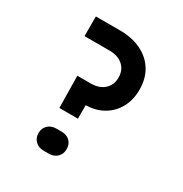

<svg xmlns="http://www.w3.org/2000/svg" viewBox="-171 -858 942 991"><g transform="rotate(30 300.0 -362.5)"><path d="M188.4 -226.7 185.5 -417.2H264.8Q315.3 -417.2 344.9 -443.9Q374.5 -470.6 374.5 -515Q374.5 -560 344.6 -586.4Q314.7 -612.8 263.8 -612.8H115.4V-730H257.9Q332 -730 386.2 -703.5Q440.3 -677 470 -629Q499.6 -581 499.6 -515Q499.6 -454.5 474.5 -408.1Q449.3 -361.7 404.2 -335Q359 -308.3 298.9 -307.1V-226.7ZM228.6 5Q197.9 5 178.8 -13.5Q159.8 -31.9 159.8 -60.9Q159.8 -90.4 178.8 -108.5Q197.9 -126.7 228.6 -126.7H258.6Q290.5 -126.7 308.9 -108.7Q327.3 -90.8 327.3 -61.3Q327.3 -31.8 308.3 -13.4Q289.2 5 258 5Z"/></g></svg>

Font: Atlassian Mono
Style: Regular
Weight: 400
Monospace: yes
Designer: Philipp Nurullin, Konstantin Bulenkov
Foundry: Modifications by Atlassian Pty Ltd, manufactured by JetBrains
Version: Version 2.304